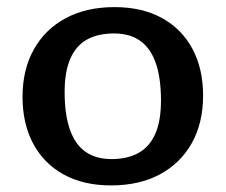

<svg xmlns="http://www.w3.org/2000/svg" viewBox="-20 -524 651 554"><path d="M302 -65Q348 -65 379.8 -82.8Q411.5 -100.5 428 -137.8Q444.5 -175 444.5 -234Q444.5 -299 429.5 -342Q414.5 -385 384.5 -406.2Q354.5 -427.5 309 -427.5Q263 -427.5 231.2 -410Q199.5 -392.5 183 -355Q166.5 -317.5 166.5 -258.5Q166.5 -194 181.5 -150.8Q196.5 -107.5 226.5 -86.2Q256.5 -65 302 -65ZM300.5 11Q221 11 163.8 -20.5Q106.5 -52 75.8 -109.5Q45 -167 45 -244.5Q45 -323 77.5 -381.2Q110 -439.5 169.5 -471.5Q229 -503.5 310.5 -503.5Q390 -503.5 447.2 -472Q504.5 -440.5 535.2 -383.2Q566 -326 566 -248Q566 -169.5 533.5 -111.2Q501 -53 441.5 -21Q382 11 300.5 11Z"/></svg>

Font: Newsreader 9pt Medium
Style: Regular
Weight: 500
Designer: Hugues Gentile
Foundry: Production Type
Version: Version 1.003